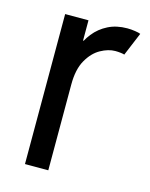

<svg xmlns="http://www.w3.org/2000/svg" viewBox="-88 -593 508 652"><g transform="rotate(15 166.0 -267.5)"><path d="M62.5 0V-527.3H144.5V-456.1H158.2L132.8 -423.8Q143.1 -455.6 163.1 -480.7Q183.1 -505.9 212.2 -520.5Q241.2 -535.2 279.3 -535.2Q292.5 -535.2 306.9 -533Q321.3 -530.8 326.2 -528.3L292 -446.3Q288.6 -447.8 279.1 -449Q269.5 -450.2 259.8 -450.2Q235.4 -450.2 208.5 -435.3Q181.6 -420.4 163.1 -387.7Q144.5 -355 144.5 -301.8V0Z"/></g></svg>

Font: Reddit Sans Condensed
Style: Regular
Weight: 400
Designer: Stephen Hutchings
Foundry: Reddit
Version: Version 1.014